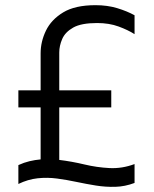

<svg xmlns="http://www.w3.org/2000/svg" viewBox="-20 -696 595 742"><path d="M137 -490Q137 -535 157.5 -577.5Q178 -620 224 -648Q270 -676 349 -676Q395 -676 433 -664.5Q471 -653 500 -637V-564Q475 -580 438.5 -593.5Q402 -607 355 -607Q294 -607 263 -589.5Q232 -572 220.5 -545.5Q209 -519 209 -493V-78Q258 -72 306 -60.5Q354 -49 403 -46.5Q452 -44 500 -62V11Q463 25 425.5 26Q388 27 350.5 21Q313 15 275.5 7Q238 -1 200.5 -6Q163 -11 125.5 -7Q88 -3 51 15V-58Q73 -68 94 -73Q115 -78 137 -80ZM51 -281V-347H410V-281Z"/></svg>

Font: Maven Pro VF Beta
Style: Regular
Weight: 400
Designer: Joe Prince
Foundry: Joe Prince
Version: Version 2.002